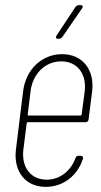

<svg xmlns="http://www.w3.org/2000/svg" viewBox="-20 -720 393 748"><path d="M294 -700H287C282 -700 277 -697 274 -693L200 -581C196 -574 198 -569 206 -569H211C215 -569 220 -572 223 -576L300 -688C305 -695 302 -700 294 -700ZM325 -254 339 -364C349 -448 302 -509 222 -509C142 -509 80 -448 70 -364L42 -137C32 -52 79 8 158 8C227 8 282 -36 303 -101C305 -108 301 -113 295 -113H285C280 -113 276 -110 274 -104C256 -54 213 -20 162 -20C100 -20 63 -68 71 -137L84 -240C84 -242 86 -244 88 -244H314C320 -244 324 -248 325 -254ZM218 -481C281 -481 318 -433 310 -364L298 -274C298 -272 296 -270 294 -270H91C89 -270 88 -272 88 -274L99 -364C107 -433 157 -481 218 -481Z"/></svg>

Font: Barlow Condensed Thin
Style: Italic
Weight: 250
Width: 3
Italic angle: -7°
Designer: Jeremy Tribby
Foundry: Tribby Type
Version: Version 1.422;hotconv 1.0.109;makeotfexe 2.5.65596